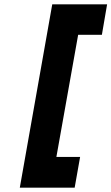

<svg xmlns="http://www.w3.org/2000/svg" viewBox="-20 -732 512 882"><path d="M71 130 220 -712H472L448 -572H339L239 -11H348L323 130Z"/></svg>

Font: Overpass Black
Style: Italic
Weight: 900
Italic angle: -10°
Designer: Delve Withrington, Dave Bailey, Thomas Jockin
Foundry: Delve Fonts LLC
Version: Version 4.000